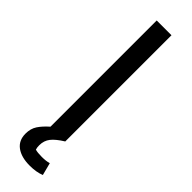

<svg xmlns="http://www.w3.org/2000/svg" viewBox="-270 -615 781 781"><g transform="rotate(45 121.0 -224.5)"><path d="M195 156Q168 167 130 167Q82 167 54 146.5Q26 126 26 87Q26 58 39.5 37.5Q53 17 78 -5V-616H163V-5Q129 16 114 35Q99 54 99 81Q99 94 102 103Q115 107 140 107Q164 107 181 102Z"/></g></svg>

Font: Athiti Medium
Style: Regular
Weight: 500
Designer: CadsonDemak Team
Foundry: CadsonDemak
Version: Version 1.033